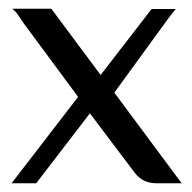

<svg xmlns="http://www.w3.org/2000/svg" viewBox="-20 -420 441 440"><path d="M6.5 0 159 -198 33.2 -368.1Q26.2 -379.1 20.5 -387Q14.8 -395 8 -400H97.6L210.6 -248.2L327.4 -399.3H382.7Q379.5 -395.3 375.2 -390Q370.9 -384.8 365.9 -378L242 -207.7L396.3 0H339.3Q323.2 0 310.9 -5.7Q298.6 -11.5 288.9 -23.9L186 -160.3L63 0Z"/></svg>

Font: Genos Thin
Style: Regular
Weight: 100
Designer: Robert E. Leuschke
Foundry: Robert E. Leuschke
Version: Version 1.010